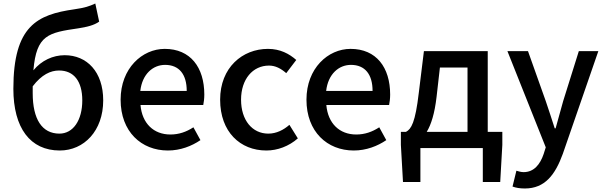

<svg xmlns="http://www.w3.org/2000/svg" viewBox="-20 -842 3436 1092"><path d="M320 14C458 14 567 -98 567 -271C567 -434 474 -528 348 -528C281 -528 216 -498 170 -442C187 -644 255 -656 426 -681C472 -688 515 -698 544 -719L522 -822C487 -806 464 -798 402 -789C193 -759 56 -696 56 -337C56 -114 152 14 320 14ZM166 -351C217 -418 268 -441 316 -441C400 -441 448 -380 448 -271C448 -158 396 -82 318 -82C219 -82 166 -164 166 -312Z M935 14C1006 14 1070 -11 1120 -45L1080 -118C1040 -92 998 -77 949 -77C854 -77 788 -140 779 -245H1136C1139 -259 1142 -281 1142 -304C1142 -459 1063 -564 917 -564C789 -564 666 -454 666 -275C666 -93 784 14 935 14ZM778 -325C789 -421 850 -473 919 -473C999 -473 1042 -419 1042 -325Z M1495 14C1558 14 1623 -10 1674 -55L1626 -132C1593 -103 1552 -82 1506 -82C1415 -82 1351 -158 1351 -275C1351 -391 1417 -469 1510 -469C1547 -469 1578 -452 1608 -426L1665 -501C1625 -536 1574 -564 1504 -564C1359 -564 1232 -458 1232 -275C1232 -92 1346 14 1495 14Z M1992 14C2063 14 2127 -11 2177 -45L2137 -118C2097 -92 2055 -77 2006 -77C1911 -77 1845 -140 1836 -245H2193C2196 -259 2199 -281 2199 -304C2199 -459 2120 -564 1974 -564C1846 -564 1723 -454 1723 -275C1723 -93 1841 14 1992 14ZM1835 -325C1846 -421 1907 -473 1976 -473C2056 -473 2099 -419 2099 -325Z M2371 0H2726V193H2825L2837 -18V-92H2754V-551H2391L2362 -315C2342 -144 2319 -108 2289 -92H2260V-18L2272 193H2371ZM2407 -92C2432 -133 2452 -196 2463 -291L2482 -458H2639V-92Z M2965 230C3080 230 3138 151 3181 33L3383 -551H3272L3183 -267C3169 -217 3154 -163 3140 -112H3135C3118 -164 3101 -218 3084 -267L2983 -551H2866L3084 -4L3072 34C3052 93 3017 137 2958 137C2943 137 2927 132 2917 129L2895 219C2914 226 2936 230 2965 230Z"/></svg>

Font: Noto Sans JP Medium
Style: Regular
Weight: 500
Designer: Ryoko NISHIZUKA 西塚涼子 (kana, bopomofo & ideographs); Paul D. Hunt (Latin, Greek & Cyrillic); Sandoll Communications 산돌커뮤니
Foundry: Adobe
Version: Version 2.004;hotconv 1.0.118;makeotfexe 2.5.65603